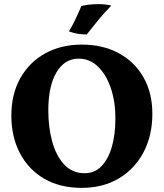

<svg xmlns="http://www.w3.org/2000/svg" viewBox="-20 -901 793 930"><path d="M376 9Q270 9 194 -35.5Q118 -80 76.5 -159Q35 -238 35 -341Q35 -446 79 -523.5Q123 -601 200 -643Q277 -685 376 -685Q478 -685 555 -643.5Q632 -602 675 -526.5Q718 -451 718 -350Q718 -245 675.5 -164Q633 -83 556 -37Q479 9 376 9ZM390 -62Q438 -62 471 -95.5Q504 -129 521.5 -189Q539 -249 539 -328Q539 -408 517 -473.5Q495 -539 455 -578Q415 -617 361 -617Q293 -617 253.5 -550.5Q214 -484 214 -366Q214 -284 233 -215Q252 -146 291 -104Q330 -62 390 -62ZM400 -734Q374 -734 353.5 -738Q333 -742 314 -749Q331 -777 347 -811Q363 -845 374 -872Q413 -881 456 -881Q492 -881 519 -874Q485 -839 456.5 -804.5Q428 -770 400 -734Z"/></svg>

Font: Vollkorn ExtraBold
Style: Regular
Weight: 800
Designer: Friedrich Althausen
Foundry: Friedrich Althausen
Version: Version 5.000; ttfautohint (v1.8.3)